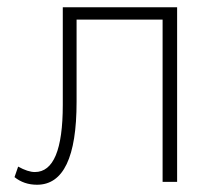

<svg xmlns="http://www.w3.org/2000/svg" viewBox="-20 -501 607 529"><path d="M82 8Q46 8 20 -13L30 -42Q57 -27 76 -27Q153 -27 153 -212V-481H468V0H428V-447H191V-220Q191 8 82 8Z"/></svg>

Font: Cantarell Light
Style: Regular
Weight: 300
Designer: Dave Crossland, Nikolaus Waxweiler, Florian Fecher, Jacques Le Bailly, Eben Sorkin, Alexei Vanyashin, Alexios Zavras, Em
Version: Version 0.303